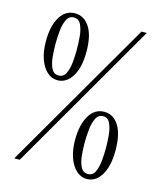

<svg xmlns="http://www.w3.org/2000/svg" viewBox="-107 -781 727 865"><g transform="rotate(15 256.0 -348.0)"><path d="M136 -390Q109 -390 87.5 -409.5Q66 -429 53.5 -464.2Q41 -499.5 41 -547.5Q41 -617 66.2 -659.5Q91.5 -702 136 -702Q178.5 -702 204.2 -662.5Q230 -623 230 -547.5Q230 -473.5 203.8 -431.8Q177.5 -390 136 -390ZM378.5 5.5Q351.5 5.5 329.8 -14.2Q308 -34 295.5 -69.5Q283 -105 283 -152Q283 -222 308.5 -264.8Q334 -307.5 378.5 -307.5Q420.5 -307.5 446 -267.8Q471.5 -228 471.5 -152Q471.5 -79 446 -36.8Q420.5 5.5 378.5 5.5ZM378.5 -17.5Q401 -17.5 411.2 -39.8Q421.5 -62 424.2 -93.2Q427 -124.5 427 -151Q427 -178.5 424.2 -210Q421.5 -241.5 411.2 -264.2Q401 -287 378.5 -287Q355.5 -287 344.8 -264.2Q334 -241.5 331 -209.5Q328 -177.5 328 -150Q328 -123 330.8 -92.2Q333.5 -61.5 344.2 -39.5Q355 -17.5 378.5 -17.5ZM135.5 -412Q159 -412 169.5 -434.5Q180 -457 182.8 -488.2Q185.5 -519.5 185.5 -546.5Q185.5 -574 182.8 -605.8Q180 -637.5 169.5 -660Q159 -682.5 135.5 -682.5Q113 -682.5 102.2 -659.5Q91.5 -636.5 88.8 -604.8Q86 -573 86 -545.5Q86 -518 88.8 -487Q91.5 -456 102.2 -434Q113 -412 135.5 -412ZM40 0 446 -700H470.5L65.5 0Z"/></g></svg>

Font: Imbue 48pt Light
Style: Regular
Weight: 300
Designer: Tyler Finck
Foundry: Etcetera Type Company
Version: Version 1.102